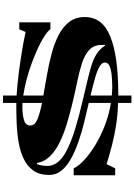

<svg xmlns="http://www.w3.org/2000/svg" viewBox="175 -976 910 1301"><g transform="rotate(-90 630.5 -325.0)"><path d="M584 110V20Q506 17 439 7Q372 -3 306.5 -19.5Q241 -36 169 -58L141 0H94V-281H141Q155 -250 195 -212Q235 -174 295 -137Q355 -100 429 -71Q503 -42 584 -29V-179Q518 -194 449.5 -211Q381 -228 318 -250Q255 -272 205 -300Q155 -328 125.5 -364Q96 -400 96 -447Q96 -513 126 -555Q156 -597 206.5 -620.5Q257 -644 319 -654.5Q381 -665 445.5 -667.5Q510 -670 567 -670Q575 -670 584 -670V-760H634V-668Q703 -664 782 -654Q861 -644 935.5 -631.5Q1010 -619 1065 -607L1083 -650H1130V-439H1083Q1071 -457 1038 -478.5Q1005 -500 958 -522Q911 -544 856 -564.5Q801 -585 744 -600Q687 -615 634 -623V-487Q699 -475 772 -462.5Q845 -450 915 -431.5Q985 -413 1041.5 -384.5Q1098 -356 1132 -312.5Q1166 -269 1166 -206Q1166 -85 1031.5 -32Q897 21 644 21Q639 21 634 21V110ZM431 -575Q431 -544 474 -526.5Q517 -509 584 -496V-628Q570 -629 558 -629Q505 -629 468 -618Q431 -607 431 -575ZM973 -68 977 -69V-92Q977 -144 944 -175Q911 -206 854.5 -224.5Q798 -243 726.5 -257.5Q655 -272 577 -291Q507 -308 439.5 -328.5Q372 -349 316 -376.5Q260 -404 223 -441.5Q186 -479 177 -529L170 -530Q164 -517 160.5 -497Q157 -477 157 -460Q157 -390 241.5 -340Q326 -290 504 -244Q615 -216 693.5 -198Q772 -180 825.5 -164.5Q879 -149 914 -127Q949 -105 973 -68ZM858 -70Q858 -91 828 -107.5Q798 -124 747.5 -138Q697 -152 634 -167V-23Q663 -20 691 -20Q730 -20 768.5 -23.5Q807 -27 832.5 -37.5Q858 -48 858 -70Z"/></g></svg>

Font: Diplomata SC
Style: Regular
Weight: 400
Designer: Eduardo Rodriguez Tunni
Foundry: Eduardo Rodriguez Tunni
Version: Version 1.002; ttfautohint (v1.8.4.7-5d5b);gftools[0.9.23]